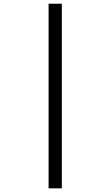

<svg xmlns="http://www.w3.org/2000/svg" viewBox="-20 -780 599 1040"><path d="M314.9 240.2H243.2V-759.8H314.9Z"/></svg>

Font: DroidSerif-Bold
Style: Bold
Weight: 700
Foundry: Ascender Corporation
Version: Version 1.00 build 112